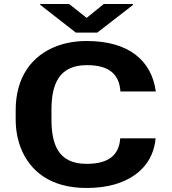

<svg xmlns="http://www.w3.org/2000/svg" viewBox="-20 -925 856 955"><path d="M410 -110C267 -110 236 -211 236 -332V-379C236 -507 274 -601 412 -601C523 -601 573 -556 579 -470H755C734 -625 619 -721 412 -721C358 -721 310 -713 266 -697C134 -649 58 -536 58 -378V-332C58 -279 67 -232 83 -190C128 -75 230 10 410 10C463 10 510 4 551 -8C666 -42 743 -118 754 -237H578C572 -152 519 -110 410 -110ZM411 -836 324 -905H180V-901L357 -763H464L641 -900V-905H496Z"/></svg>

Font: Asimov
Style: XWid
Weight: 500
Designer: Google
Version: Version 2.000980; 2014